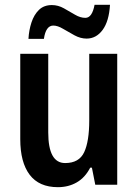

<svg xmlns="http://www.w3.org/2000/svg" viewBox="-20 -766 572 796"><path d="M466 -543V0H375L361 -71H354Q333 -30 298.5 -10Q264 10 220 10Q142 10 103 -41.5Q64 -93 64 -189V-543H180V-217Q180 -90 250 -90Q308 -90 329 -135Q350 -180 350 -267V-543ZM98 -605Q100 -641 110.5 -673Q121 -705 141.5 -725Q162 -745 195 -745Q221 -745 245 -731.5Q269 -718 291 -705Q313 -692 334 -692Q362 -692 372 -746H436Q432 -678 405.5 -642Q379 -606 339 -606Q314 -606 289 -619.5Q264 -633 241.5 -646.5Q219 -660 201 -660Q170 -660 162 -605Z"/></svg>

Font: Noto Sans Condensed SemiBold
Style: Regular
Weight: 600
Width: 3
Designer: Monotype Design Team
Foundry: Monotype Imaging Inc.
Version: Version 2.013; ttfautohint (v1.8.4.7-5d5b)